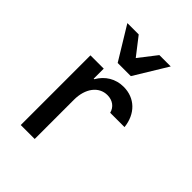

<svg xmlns="http://www.w3.org/2000/svg" viewBox="-226 -930 1052 1052"><g transform="rotate(45 300.0 -404.0)"><path d="M229 0V-304C229 -392 275 -452 341 -452C381 -452 411 -430 420 -394H531C521 -487 459 -547 372 -547C310 -547 259 -516 228 -462H224V-540H121V0ZM256 -616H358L475 -808H387L307 -705L227 -808H139Z"/></g></svg>

Font: CommitMono
Style: 600Regular
Weight: 600
Monospace: yes
Designer: Eigil Nikolajsen
Foundry: Eigil Nikolajsen
Version: Version 1.143